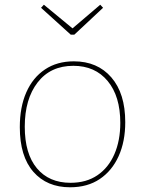

<svg xmlns="http://www.w3.org/2000/svg" viewBox="-20 -788 614 814"><path d="M293 -528Q393 -528 452 -460Q511 -392 511 -270Q511 -188 483 -126Q455 -64 403 -29Q351 6 277 6Q179 6 121.5 -59.5Q64 -125 64 -249Q64 -334 91.5 -396.5Q119 -459 170.5 -493.5Q222 -528 293 -528ZM291 -509Q194 -509 139.5 -438.5Q85 -368 85 -251Q85 -136 136.5 -74.5Q188 -13 279 -13Q346 -13 393 -45Q440 -77 465 -134.5Q490 -192 490 -267Q490 -380 436.5 -444.5Q383 -509 291 -509ZM405 -768 417 -755 295 -641H280L154 -755L166 -768L292 -664H283Z"/></svg>

Font: Bitter Thin Thin
Style: Regular
Weight: 250
Version: Version 2.002